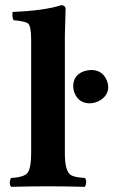

<svg xmlns="http://www.w3.org/2000/svg" viewBox="-20 -718 439 740"><path d="M262.2 -386.2Q262.2 -424.8 297.4 -440.9Q313 -447.8 332 -448.2Q374.5 -448.2 391.6 -408.2Q397 -394.5 397 -381.8Q397 -351.1 366.2 -331.5Q347.7 -320.3 326.2 -319.8Q283.7 -319.8 267.1 -359.9Q262.2 -373 262.2 -386.2ZM100.1 -127V-564.9Q100.1 -616.7 88.4 -627.4Q77.1 -636.2 32.2 -640.1Q25.4 -654.3 28.8 -671.9Q152.3 -677.2 216.8 -698.2Q231.4 -696.8 232.9 -685.1Q232.9 -683.1 230 -583V-127Q230 -59.6 252 -43.9Q267.1 -34.2 307.1 -32.2Q315.4 -23.9 310.1 -4.4Q308.6 0 307.1 2Q220.7 0 165 0Q106.4 0 22.9 2Q14.6 -6.3 19.5 -25.4Q21 -29.8 22.9 -32.2Q73.7 -34.7 86.9 -52.7Q100.1 -72.3 100.1 -127Z"/></svg>

Font: Linux Libertine O
Style: Bold
Weight: 700
Designer: Philipp H. Poll
Foundry: Philipp H. Poll
Version: Version 5.0.0